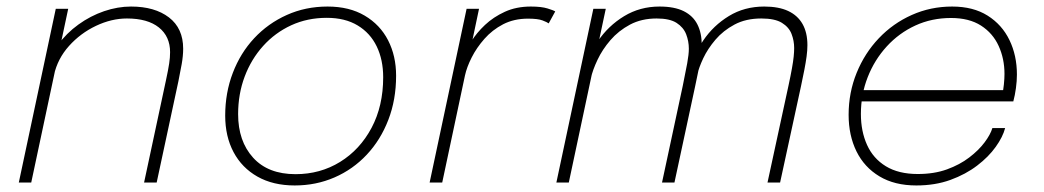

<svg xmlns="http://www.w3.org/2000/svg" viewBox="-20 -558 3191 587"><path d="M420.5 0 487.5 -313Q494.5 -345.5 497.2 -363.8Q500 -382 500 -398.5Q500 -446.5 465.8 -474Q431.5 -501.5 368 -501.5Q321 -501.5 273.5 -479Q226 -456.5 191 -417.5Q156 -378.5 145 -328.5L120 -338.5Q130 -383.5 156.5 -420Q183 -456.5 219.8 -483Q256.5 -509.5 298.2 -523.8Q340 -538 380.5 -538Q453 -538 496.5 -504.8Q540 -471.5 540 -409Q540 -387.5 535.5 -362Q531 -336.5 525.5 -310L459 0ZM37.5 0 150.5 -531H188.5L75.5 0Z M881 9Q815 9 767.2 -18Q719.5 -45 694 -93Q668.5 -141 668.5 -204.5Q668.5 -274.5 691.8 -335.2Q715 -396 757.2 -441.2Q799.5 -486.5 856.8 -512.2Q914 -538 981.5 -538Q1048 -538 1095 -510.2Q1142 -482.5 1166.5 -434.8Q1191 -387 1191 -326.5Q1191 -253 1167.2 -191.5Q1143.5 -130 1101.2 -85Q1059 -40 1002.5 -15.5Q946 9 881 9ZM883.5 -25.5Q959 -25.5 1019.8 -63Q1080.5 -100.5 1116 -167.2Q1151.5 -234 1151.5 -322Q1151.5 -375 1131.8 -416Q1112 -457 1073.5 -480.2Q1035 -503.5 979 -503.5Q920 -503.5 870.5 -480.8Q821 -458 784.5 -417.5Q748 -377 728 -323.8Q708 -270.5 708 -209Q708 -126.5 753.8 -76Q799.5 -25.5 883.5 -25.5Z M1293.5 0 1406.5 -531H1444.5L1413 -381.5L1397 -384.5Q1404.5 -405 1420.8 -431.2Q1437 -457.5 1462.8 -481.8Q1488.5 -506 1523.5 -522Q1558.5 -538 1603 -538Q1635 -538 1653.8 -532.2Q1672.5 -526.5 1677.5 -523L1657.5 -486.5Q1653 -490 1638.8 -495.5Q1624.5 -501 1594 -501Q1551.5 -501 1518.2 -483.8Q1485 -466.5 1461 -439.2Q1437 -412 1422 -382.2Q1407 -352.5 1401.5 -327L1332 0Z M2004 0 2067.5 -296Q2076 -337 2081 -364.5Q2086 -392 2086 -409Q2086 -432 2077.8 -453.2Q2069.5 -474.5 2048.5 -488Q2027.5 -501.5 1987.5 -501.5Q1941.5 -501.5 1906.2 -482.8Q1871 -464 1846.2 -435.2Q1821.5 -406.5 1806.8 -375.2Q1792 -344 1786.5 -319L1763.5 -329Q1775.5 -384 1807.5 -431.5Q1839.5 -479 1888 -508.5Q1936.5 -538 1996.5 -538Q2042 -538 2070.5 -523.8Q2099 -509.5 2112.2 -483.2Q2125.5 -457 2125.5 -419.5Q2125.5 -406 2123 -387.2Q2120.5 -368.5 2115.8 -345Q2111 -321.5 2105 -293L2042 0ZM1681 0 1794 -531H1832L1719 0ZM2326.5 0 2390.5 -295.5Q2397.5 -328 2401.2 -349Q2405 -370 2406.5 -384.8Q2408 -399.5 2408 -411Q2408 -433.5 2400 -454.2Q2392 -475 2370.5 -488.2Q2349 -501.5 2307.5 -501.5Q2260.5 -501.5 2225.8 -483Q2191 -464.5 2167.2 -436.5Q2143.5 -408.5 2130 -379.8Q2116.5 -351 2112 -330L2089 -338.5Q2099.5 -389 2130.2 -434.5Q2161 -480 2208.5 -509Q2256 -538 2316.5 -538Q2360.5 -538 2389.5 -524.5Q2418.5 -511 2433.5 -484.8Q2448.5 -458.5 2448.5 -420Q2448.5 -404 2446 -385.5Q2443.5 -367 2439.2 -344.8Q2435 -322.5 2429 -295L2365 0Z M2597.5 -248 2605 -282.5H3054.5L3044.5 -272Q3047.5 -282.5 3049.2 -300.2Q3051 -318 3051 -332Q3051 -378.5 3033.2 -417.5Q3015.5 -456.5 2979.2 -479.8Q2943 -503 2887.5 -503Q2828.5 -503 2778.5 -480Q2728.5 -457 2691 -416Q2653.5 -375 2632.8 -322Q2612 -269 2612 -209.5Q2612 -156.5 2630.8 -115Q2649.5 -73.5 2688.2 -49.8Q2727 -26 2786 -26Q2836 -26 2875.2 -40.2Q2914.5 -54.5 2943.2 -76.5Q2972 -98.5 2990 -122.5Q3008 -146.5 3014 -166.5H3053Q3046 -139.5 3024.2 -109Q3002.5 -78.5 2967.5 -51.8Q2932.5 -25 2885.8 -8Q2839 9 2781.5 9Q2715 9 2668.8 -18.8Q2622.5 -46.5 2598.5 -95.2Q2574.5 -144 2574.5 -207Q2574.5 -275 2599 -335.2Q2623.5 -395.5 2666.8 -441Q2710 -486.5 2767.5 -512.2Q2825 -538 2891 -538Q2955.5 -538 2999.5 -510.2Q3043.5 -482.5 3066.2 -435.5Q3089 -388.5 3089 -330Q3089 -310.5 3086 -288.5Q3083 -266.5 3078 -248Z"/></svg>

Font: Epilogue ExtraLight
Style: Italic
Weight: 250
Italic angle: -12°
Designer: Tyler Finck
Foundry: Etcetera Type Co
Version: Version 2.112